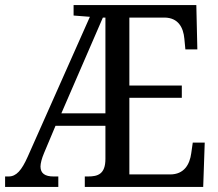

<svg xmlns="http://www.w3.org/2000/svg" viewBox="-21 -734 858 754"><path d="M-1 0H208V-41H189C156 -41 138 -53 138 -80C138 -92 143 -112 152 -133L197 -240H393V-110C393 -50 363 -41 325 -41H312V0H777L783 -174H736L730 -132C724 -88 702 -49 647 -49H487V-350H693V-398H487V-665H626C679 -664 699 -626 703 -582L707 -540H754L750 -714H268V-673L332 -668L88 -119C64 -65 43 -41 13 -41H-1ZM220 -289 383 -665H393V-289Z"/></svg>

Font: Noto Serif Khmer Condensed
Style: Regular
Weight: 400
Width: 3
Designer: Danh Hong and the Monotype Design Team
Foundry: Monotype Imaging Inc.
Version: Version 2.004